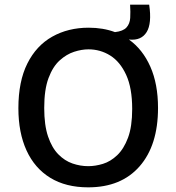

<svg xmlns="http://www.w3.org/2000/svg" viewBox="-20 -792 758 825"><path d="M359 13Q263 13 196 -28Q129 -69 94 -145.5Q59 -222 59 -327Q59 -442 97.5 -519Q136 -596 204.5 -634.5Q273 -673 361 -673Q423 -673 474 -654Q509 -658 523.5 -674Q538 -690 539.5 -715Q541 -740 539 -772H621Q633 -691 610 -654Q587 -617 536 -622H534Q593 -580 626 -505.5Q659 -431 659 -328Q659 -168 580 -77.5Q501 13 359 13ZM359 -78Q390 -78 422.5 -88Q455 -98 483.5 -125Q512 -152 530 -200Q548 -248 548 -324Q548 -414 522 -470.5Q496 -527 453.5 -553.5Q411 -580 360 -580Q331 -580 298.5 -569.5Q266 -559 236.5 -532.5Q207 -506 188.5 -456.5Q170 -407 170 -328Q170 -254 186.5 -205.5Q203 -157 230.5 -129Q258 -101 291.5 -89.5Q325 -78 359 -78Z"/></svg>

Font: Bricolage Grotesque 10pt Medium
Style: Regular
Weight: 500
Designer: Mathieu Triay
Foundry: Atelier Triay
Version: Version 1.000; ttfautohint (v1.8.4.7-5d5b);gftools[0.9.32]